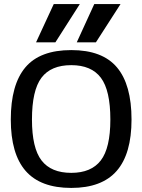

<svg xmlns="http://www.w3.org/2000/svg" viewBox="-20 -908 699 943"><path d="M244 -888H372L252 -700H157ZM443 -888H572L451 -700H357ZM33 -321Q33 -492 104.5 -577Q176 -662 330 -662Q483 -662 554.5 -577Q626 -492 626 -321Q626 -152 553 -68.5Q480 15 330 15Q179 15 106 -68.5Q33 -152 33 -321ZM522 -321Q522 -464 475.5 -526Q429 -588 330 -588Q230 -588 183.5 -526Q137 -464 137 -321Q137 -181 184 -120Q231 -59 330 -59Q428 -59 475 -120Q522 -181 522 -321Z"/></svg>

Font: Pridi
Style: Regular
Weight: 400
Designer: Katatrad Team
Foundry: CadsonDemak
Version: Version 1.001